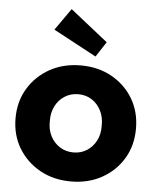

<svg xmlns="http://www.w3.org/2000/svg" viewBox="-56 -852 753 910"><g transform="rotate(5 320.5 -397.0)"><path d="M28 -266Q28 -346 65.5 -408Q103 -470 167.5 -506Q232 -542 315 -542Q398 -542 462.5 -506Q527 -470 564 -408Q601 -346 601 -266Q601 -186 564 -124Q527 -62 462.5 -26Q398 10 315 10Q232 10 167.5 -26Q103 -62 65.5 -124Q28 -186 28 -266ZM438 -266Q439 -306 423 -337.5Q407 -369 379 -387Q351 -405 315 -405Q279 -405 250.5 -387Q222 -369 206 -337.5Q190 -306 191 -266Q190 -226 206 -195Q222 -164 250.5 -146Q279 -128 315 -128Q351 -128 379 -146Q407 -164 423 -195Q439 -226 438 -266ZM380 -590 175 -700 248 -804 427 -662Z"/></g></svg>

Font: Our Lexend
Style: Bold
Weight: 700
Designer: Bonnie Shaver-Troup, Thomas Jockin
Foundry: Lexend
Version: Version 1.007